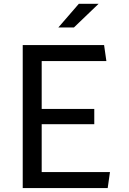

<svg xmlns="http://www.w3.org/2000/svg" viewBox="-20 -960 660 980"><path d="M96 0V-730H192.8V0ZM529.7 0H151.2V-81.8H541.3ZM461.2 -326.2H156.2V-404H461.2ZM151.2 -648.2V-730H511.3L523 -648.2ZM483.2 -940.5H382.3L277.8 -819.8H357.3Z"/></svg>

Font: Monaspace Krypton Var ExLight
Style: Regular
Weight: 200
Designer: Riley Cran and the Lettermatic Team
Version: Version 1.200 (Monaspace Krypton Var)